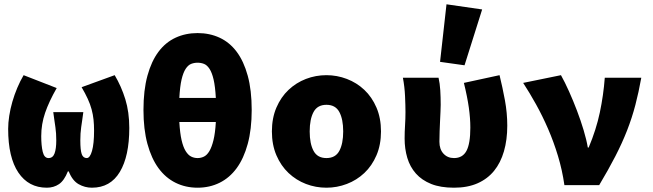

<svg xmlns="http://www.w3.org/2000/svg" viewBox="-20 -862 3040 894"><path d="M198 12Q113 12 65.5 -58.5Q18 -129 18 -262Q18 -290 23 -322.5Q28 -355 37.5 -388Q47 -421 60.5 -453Q74 -485 90 -512L244 -452Q208 -389 190 -336.5Q172 -284 172 -228Q172 -184 179 -155Q186 -126 206 -126Q226 -126 234 -147.5Q242 -169 242 -208Q242 -226 241 -240.5Q240 -255 238 -269.5Q236 -284 233.5 -300.5Q231 -317 228 -340H368Q365 -317 362.5 -300.5Q360 -284 358 -269.5Q356 -255 355 -240.5Q354 -226 354 -208Q354 -163 360.5 -144.5Q367 -126 384 -126Q399 -126 408.5 -159.5Q418 -193 418 -254Q418 -281 415.5 -305Q413 -329 406.5 -353Q400 -377 388.5 -402Q377 -427 360 -456L514 -512Q545 -460 563.5 -400Q582 -340 582 -266Q582 -135 538 -61.5Q494 12 408 12Q375 12 346 -4.5Q317 -21 300 -64H296Q279 -21 254.5 -4.5Q230 12 198 12Z M900 12Q844 12 797.5 -11Q751 -34 718 -79Q685 -124 666.5 -192Q648 -260 648 -350Q648 -442 666.5 -509.5Q685 -577 718 -621Q751 -665 797.5 -686.5Q844 -708 900 -708Q956 -708 1002.5 -686.5Q1049 -665 1082 -621Q1115 -577 1133.5 -509.5Q1152 -442 1152 -350Q1152 -260 1133.5 -192Q1115 -124 1082 -79Q1049 -34 1002.5 -11Q956 12 900 12ZM900 -570Q884 -570 870 -564.5Q856 -559 844.5 -541.5Q833 -524 825.5 -492Q818 -460 815 -406H985Q982 -460 974.5 -492Q967 -524 955.5 -541.5Q944 -559 930 -564.5Q916 -570 900 -570ZM900 -126Q916 -126 930 -133Q944 -140 955 -158.5Q966 -177 974 -209.5Q982 -242 985 -294H815Q818 -242 825.5 -209.5Q833 -177 844.5 -158.5Q856 -140 870 -133Q884 -126 900 -126Z M1500 12Q1450 12 1404.5 -5.5Q1359 -23 1323.5 -56.5Q1288 -90 1267 -139Q1246 -188 1246 -250Q1246 -312 1267 -361Q1288 -410 1323.5 -443.5Q1359 -477 1404.5 -494.5Q1450 -512 1500 -512Q1549 -512 1595 -494.5Q1641 -477 1676.5 -443.5Q1712 -410 1733 -361Q1754 -312 1754 -250Q1754 -188 1733 -139Q1712 -90 1676.5 -56.5Q1641 -23 1595 -5.5Q1549 12 1500 12ZM1500 -126Q1542 -126 1560 -159.5Q1578 -193 1578 -250Q1578 -307 1560 -340.5Q1542 -374 1500 -374Q1458 -374 1440 -340.5Q1422 -307 1422 -250Q1422 -193 1440 -159.5Q1458 -126 1500 -126Z M2094 12Q2031 12 1987.5 -5.5Q1944 -23 1916.5 -54Q1889 -85 1876.5 -127Q1864 -169 1864 -217Q1864 -248 1866 -278.5Q1868 -309 1868 -340Q1868 -370 1866 -414Q1864 -458 1856 -500H2022Q2028 -474 2030 -442Q2032 -410 2032 -374Q2032 -361 2031 -341.5Q2030 -322 2029 -299Q2028 -276 2027 -251Q2026 -226 2026 -202Q2026 -167 2045 -146.5Q2064 -126 2094 -126Q2134 -126 2152 -159.5Q2170 -193 2170 -268Q2170 -311 2163 -361Q2156 -411 2140 -476L2306 -512Q2320 -455 2331 -395.5Q2342 -336 2342 -277Q2342 -211 2326.5 -157.5Q2311 -104 2280.5 -66.5Q2250 -29 2203.5 -8.5Q2157 12 2094 12ZM2143 -558 2029 -574 2059 -842 2225 -818Z M2608 0Q2598 -70 2578 -136Q2558 -202 2532 -262Q2506 -322 2476 -376Q2446 -430 2416 -476L2592 -512Q2610 -480 2629.5 -436.5Q2649 -393 2666.5 -347Q2684 -301 2697.5 -256Q2711 -211 2717 -175H2721Q2756 -258 2773 -338.5Q2790 -419 2796 -500H2966Q2954 -433 2938.5 -373.5Q2923 -314 2900 -255Q2877 -196 2845 -134Q2813 -72 2770 0Z"/></svg>

Font: Source Code Pro Black
Style: Regular
Weight: 900
Monospace: yes
Designer: Paul D. Hunt, Teo Tuominen
Foundry: Adobe Systems Incorporated
Version: Version 2.030;PS 1.000;hotconv 16.6.51;makeotf.lib2.5.65220